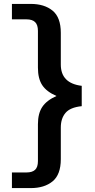

<svg xmlns="http://www.w3.org/2000/svg" viewBox="-20 -802 486 982"><path d="M41 80H116Q145 80 159.5 66.5Q174 53 174 22V-167Q174 -222 196.5 -255.5Q219 -289 269 -311Q218 -333 196 -366.5Q174 -400 174 -456V-644Q174 -675 159.5 -689Q145 -703 116 -703H41V-782H137Q207 -782 249 -747.5Q291 -713 291 -634V-472Q291 -376 398 -363V-259Q339 -253 315 -224.5Q291 -196 291 -150V12Q291 91 249 125.5Q207 160 137 160H41Z"/></svg>

Font: Maitree SemiBold
Style: Regular
Weight: 600
Designer: CadsonDemak Team
Foundry: CadsonDemak
Version: Version 1.001